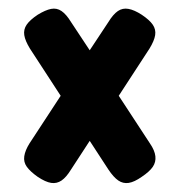

<svg xmlns="http://www.w3.org/2000/svg" viewBox="-20 -471 414 443"><path d="M254 -250 326 -140Q337 -124 338.5 -110.5Q340 -97 332.5 -86Q325 -75 307 -63Q290 -51 277 -49Q264 -47 253 -54.5Q242 -62 230 -80L187 -146L144 -80Q133 -62 122 -54.5Q111 -47 98 -49Q85 -51 67 -63Q50 -75 42 -86Q34 -97 36 -110.5Q38 -124 48 -140L120 -250L49 -359Q38 -377 36 -390Q34 -403 41.5 -414Q49 -425 67 -437Q85 -448 98 -450.5Q111 -453 122 -445.5Q133 -438 144 -420L187 -355L230 -420Q241 -438 252 -445.5Q263 -453 276.5 -450.5Q290 -448 307 -437Q325 -425 332.5 -414Q340 -403 338 -390Q336 -377 325 -359Z"/></svg>

Font: Fredoka Condensed Medium
Style: Regular
Weight: 500
Width: 3
Designer: Ben Nathan
Foundry: Milena B. Brandão, Ben Nathan
Version: Version 2.001